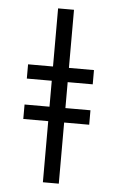

<svg xmlns="http://www.w3.org/2000/svg" viewBox="-54 -801 512 839"><g transform="rotate(5 202.0 -381.5)"><path d="M236.3 -762.7V-507.8H346.2V-445.3H236.3V-331.5H346.2V-268.1H236.3V0H166.5V-268.1H57.1V-331.5H166.5V-445.3H57.1V-507.8H166.5V-762.7Z"/></g></svg>

Font: Open Sans Condensed
Style: Regular
Weight: 400
Width: 3
Designer: Monotype Design Team
Foundry: Monotype Imaging Inc.
Version: Version 3.000